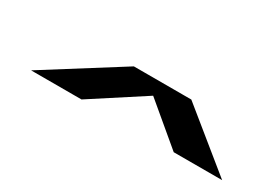

<svg xmlns="http://www.w3.org/2000/svg" viewBox="-21 -884 612 450"><g transform="rotate(30 285.0 -659.0)"><path d="M53 -594.5H189.5L387.5 -723H257ZM438.5 -595.5H569.5L412.5 -723H286.5Z"/></g></svg>

Font: Anybody ExtraExpanded
Style: Bold Italic
Weight: 700
Width: 8
Italic angle: -10°
Version: Version 1.113;gftools[0.9.25]